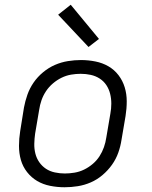

<svg xmlns="http://www.w3.org/2000/svg" viewBox="-20 -781 640 809"><path d="M252 8Q252 8 252 8Q252 8 252 8Q221 8 191 2Q161 -4 136.5 -18.5Q112 -33 94 -56Q76 -79 68 -107Q60 -135 60 -166Q60 -197 65 -228L81 -328Q86 -355 95.5 -382Q105 -409 121.5 -433Q138 -457 161.5 -476.5Q185 -496 211.5 -507.5Q238 -519 266 -523.5Q294 -528 321 -528Q321 -528 321 -528Q321 -528 321 -528Q352 -528 382 -522Q412 -516 437 -501.5Q462 -487 479.5 -464Q497 -441 505.5 -413Q514 -385 514 -354Q514 -323 509 -292L492 -192Q488 -165 478.5 -138Q469 -111 452 -87Q435 -63 412 -43.5Q389 -24 362.5 -12.5Q336 -1 308 3.5Q280 8 252 8ZM253 -50Q273 -50 294 -53.5Q315 -57 334.5 -66.5Q354 -76 371 -90.5Q388 -105 399.5 -123Q411 -141 418 -161Q425 -181 428 -202L445 -302Q449 -323 449 -344.5Q449 -366 444 -386Q439 -406 428 -422.5Q417 -439 400 -450Q383 -461 362.5 -465.5Q342 -470 320 -470Q300 -470 279.5 -466.5Q259 -463 239.5 -453.5Q220 -444 203 -429.5Q186 -415 174 -397Q162 -379 155 -359Q148 -339 145 -318L128 -218Q125 -197 124.5 -175.5Q124 -154 129 -134Q134 -114 145.5 -97.5Q157 -81 173.5 -70Q190 -59 211 -54.5Q232 -50 253 -50ZM353 -583 225 -719 278 -761 397 -617Z"/></svg>

Font: Iosevka SS04 Lt Ex Obl
Style: Regular
Weight: 300
Width: 7
Italic angle: -9°
Monospace: yes
Designer: Belleve Invis
Foundry: Belleve Invis
Version: Version 19.0.0; ttfautohint (v1.8.4)